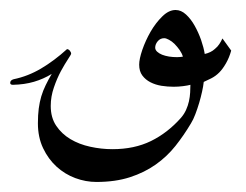

<svg xmlns="http://www.w3.org/2000/svg" viewBox="-20 -172 494 386"><path d="M347.7 -58.1Q345.7 -64.9 341.1 -71.5Q336.4 -78.1 331.1 -83.5Q325.7 -88.9 319.8 -92Q314 -95.2 310.1 -95.2Q302.2 -95.2 297.1 -89.1Q292 -83 292 -76.2Q292 -71.8 295.9 -68.1Q299.8 -64.5 305.9 -62Q312 -59.6 319.8 -58.3Q327.6 -57.1 335.9 -57.1Q338.9 -57.1 342 -57.4Q345.2 -57.6 347.7 -58.1ZM444.8 -70.3Q440.9 -56.2 434.3 -44.7Q427.7 -33.2 420.9 -26.4Q413.6 -19 404.5 -14.4Q395.5 -9.8 389.6 -7.3Q388.7 1.5 386.2 12.5Q383.8 23.4 380.4 34.9Q377 46.4 372.8 57.4Q368.7 68.4 363.8 76.2Q349.6 100.1 332.8 121.3Q315.9 142.6 293.2 158.7Q270.5 174.8 241.2 184.3Q211.9 193.8 173.8 193.8Q152.3 193.8 131.3 186Q110.4 178.2 93.8 163.1Q77.1 147.9 66.7 126Q56.2 104 56.2 75.7Q56.2 59.1 57.9 46.1Q59.6 33.2 63 21.7Q66.4 10.3 71.8 -0.7Q77.1 -11.7 84 -23.4Q67.4 -13.2 48.3 -7.6Q29.3 -2 5.9 -1.5Q0.5 -1.5 0.5 -5.4Q0.5 -10.7 7.3 -12.7Q36.1 -18.6 62.5 -34.2Q88.9 -49.8 114.7 -73.2Q117.7 -73.2 120.4 -70.1Q123 -66.9 123 -64Q123 -62.5 116.7 -53Q110.4 -43.5 102.5 -29.1Q94.7 -14.6 88.4 3.7Q82 22 82 41Q82 64.5 93 80.8Q104 97.2 121.6 107.7Q139.2 118.2 161.4 123Q183.6 127.9 206.1 127.9Q250 127.9 283.4 111.6Q316.9 95.2 343.8 64.9Q350.1 57.6 354 49.1Q357.9 40.5 359.9 31.5Q361.8 22.5 362.3 13.9Q362.8 5.4 362.8 -1.5Q357.4 0 347.9 1.2Q338.4 2.4 329.1 2.4Q316.9 2.4 304.7 0.5Q292.5 -1.5 282.5 -6.6Q272.5 -11.7 266.1 -20.3Q259.8 -28.8 259.8 -42Q259.8 -53.2 266.1 -71.8Q272.5 -90.3 282.7 -108.2Q293 -126 306.2 -138.9Q319.3 -151.9 333 -151.9Q344.2 -151.9 354 -142.8Q363.8 -133.8 371.3 -120.4Q378.9 -106.9 384.3 -91.6Q389.6 -76.2 391.6 -63.5Q404.3 -66.4 412.1 -73.7Q417.5 -78.1 420.9 -83.3Q424.3 -88.4 427.2 -94.7Z"/></svg>

Font: Scheherazade
Style: Regular
Weight: 400
Designer: SIL International
Foundry: SIL International
Version: Version 2.100 (build 932/914)